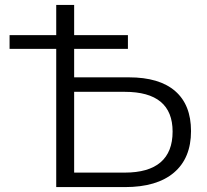

<svg xmlns="http://www.w3.org/2000/svg" viewBox="-20 -762 842 782"><path d="M758 -228Q758 -118 688.5 -59Q619 0 489 0H209V-563H19V-619H209V-742H282V-619H501V-563H282V-447H505Q629 -447 693.5 -391Q758 -335 758 -228ZM683 -226Q683 -388 488 -388H282V-59H488Q585 -59 634 -101Q683 -143 683 -226Z"/></svg>

Font: CMG Sans
Style: Regular
Weight: 400
Designer: Julieta Ulanovsky
Foundry: Julieta Ulanovsky
Version: Version 7.200